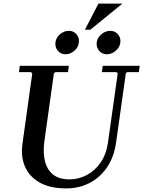

<svg xmlns="http://www.w3.org/2000/svg" viewBox="-20 -1035 795 1065"><path d="M550 -670H755L750 -635H685L678 -628L624 -245Q613 -166 575 -109Q537 -52 478.5 -21Q420 10 347 10Q257 10 200 -22.5Q143 -55 119 -110Q95 -165 104 -233L159 -628L152 -635H85L90 -670H362L357 -635H287L279 -628L226 -250Q218 -190 229 -142.5Q240 -95 273.5 -67.5Q307 -40 366 -40Q416 -40 461.5 -64Q507 -88 538.5 -134Q570 -180 579 -245L633 -628L626 -635H545ZM344 -734Q319 -734 303 -751Q287 -768 287 -792Q287 -821 310 -842.5Q333 -864 362 -864Q387 -864 402.5 -847Q418 -830 418 -807Q418 -777 395 -755.5Q372 -734 344 -734ZM573 -734Q548 -734 532 -751Q516 -768 516 -792Q516 -821 539.5 -842.5Q563 -864 591 -864Q616 -864 632 -847Q648 -830 648 -807Q648 -777 624.5 -755.5Q601 -734 573 -734ZM659 -1015 481 -870H451L526 -1015Z"/></svg>

Font: Brygada 1918 SemiBold
Style: Italic
Weight: 600
Italic angle: -8°
Designer: Mateusz Machalski | Borys Kosmynka | Przemek Hoffer
Foundry: NIEPODLEGLA 2018
Version: Version 3.006